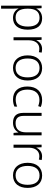

<svg xmlns="http://www.w3.org/2000/svg" viewBox="1390 -1972 818 3639"><g transform="rotate(90 1799.5 -153.0)"><path d="M327 -542C228 -542 172 -491 145 -433H142L135 -532H88V236H145V17C145 -16 143 -58 141 -92H145C172 -36 227 10 321 10C458 10 543 -89 543 -269C543 -450 463 -542 327 -542ZM319 -493C429 -493 484 -413 484 -270C484 -126 425 -39 315 -39C199 -39 145 -115 145 -266V-276C146 -416 200 -493 319 -493Z M906 -541C826 -541 771 -493 744 -433H741L735 -532H687V0H744V-292C744 -411 806 -489 903 -489C927 -489 948 -486 969 -480L978 -533C957 -538 932 -541 906 -541Z M1506 -267C1506 -432 1423 -542 1271 -542C1121 -542 1030 -439 1030 -267C1030 -99 1120 10 1267 10C1422 10 1506 -100 1506 -267ZM1089 -267C1089 -408 1150 -493 1270 -493C1395 -493 1447 -399 1447 -267C1447 -131 1392 -39 1268 -39C1146 -39 1089 -130 1089 -267Z M1864 10C1922 10 1967 -1 2001 -18V-69C1963 -53 1917 -41 1864 -41C1737 -41 1679 -131 1679 -264C1679 -405 1749 -491 1875 -491C1912 -491 1956 -482 1992 -467L2008 -516C1973 -532 1927 -542 1876 -542C1723 -542 1620 -443 1620 -263C1620 -91 1708 10 1864 10Z M2546 -532H2489V-242C2489 -107 2431 -39 2314 -39C2224 -39 2177 -87 2177 -189V-532H2120V-184C2120 -53 2184 10 2307 10C2398 10 2459 -33 2488 -91H2491L2500 0H2546Z M2942 -541C2862 -541 2807 -493 2780 -433H2777L2771 -532H2723V0H2780V-292C2780 -411 2842 -489 2939 -489C2963 -489 2984 -486 3005 -480L3014 -533C2993 -538 2968 -541 2942 -541Z M3542 -267C3542 -432 3459 -542 3307 -542C3157 -542 3066 -439 3066 -267C3066 -99 3156 10 3303 10C3458 10 3542 -100 3542 -267ZM3125 -267C3125 -408 3186 -493 3306 -493C3431 -493 3483 -399 3483 -267C3483 -131 3428 -39 3304 -39C3182 -39 3125 -130 3125 -267Z"/></g></svg>

Font: Noto Sans Malayalam Light
Style: Regular
Weight: 300
Designer: Jelle Bosma - Monotype Design Team
Foundry: Monotype Imaging Inc.
Version: Version 2.104